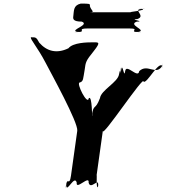

<svg xmlns="http://www.w3.org/2000/svg" viewBox="-20 -1060 951 1066"><path d="M234 -710C263 -654 415 -379 409 -334L374 -84C365 -21 354 -84 346 -28C340 17 354 -72 348 -27C352 9 394 -91 406 -46C400 -1 478 -91 472 -46C483 -1 532 -82 524 -27C518 18 532 -73 526 -28C511 7 520 -111 516 -84L551 -334C545 -289 783 -651 777 -606C798 -596 860 -724 883 -693C877 -648 888 -741 882 -696C847 -636 800 -710 753 -665C747 -620 681 -710 675 -665C669 -619 661 -715 653 -674C647 -629 656 -717 650 -672C645 -623 651 -699 641 -648C635 -603 541 -560 535 -515C508 -443 500 -488 490 -419C484 -374 499 -464 493 -419C490 -398 493 -533 473 -515C467 -470 400 -602 423 -602C444 -608 441 -623 450 -672C456 -717 456 -721 501 -777C542 -829 527 -825 493 -825C465 -825 385 -824 360 -792C294 -760 239 -776 198 -823C181 -855 178 -853 151 -853C149 -839 187 -800 234 -710ZM387 -970C385 -956 384 -940 434 -940C481 -922 367 -894 406 -884C456 -884 358 -882 408 -882C467 -882 399 -902 467 -902H697C764 -902 689 -882 749 -882C799 -882 702 -884 752 -884C793 -894 687 -922 740 -940C790 -940 692 -954 742 -954C795 -972 709 -1010 770 -1010C820 -1010 717 -1012 767 -1012C806 -1003 677 -992 709 -992H479C511 -992 485 -1002 479 -1026C481 -1040 478 -1040 428 -1040C387 -1030 391 -1002 387 -970Z"/></svg>

Font: Hussar Przerywany
Style: Obl
Weight: 400
Foundry: Cannot Into Space Fonts
Version: Version 0.982